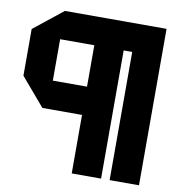

<svg xmlns="http://www.w3.org/2000/svg" viewBox="-80 -789 815 863"><g transform="rotate(10 327.5 -357.0)"><path d="M148 -585V-714H611V-585ZM123 -267 14 -395V-396H304V-267ZM14 -396V-608L147 -714H148V-396ZM304 0V-585H438V0ZM477 0V-585H611V0Z"/></g></svg>

Font: Foldit SemiBold
Style: Regular
Weight: 600
Version: Version 1.003